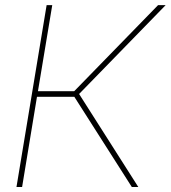

<svg xmlns="http://www.w3.org/2000/svg" viewBox="-20 -748 683 768"><path d="M45.9 0 166.5 -727.5H189L131.8 -383.3H276.9L612.3 -727.5H642.6L296.4 -372.1L533.2 0H507.3L277.3 -360.8H127.9L68.4 0Z"/></svg>

Font: Inter 28pt Thin
Style: Italic
Weight: 250
Italic angle: -9.3988°
Designer: Rasmus Andersson
Foundry: rsms
Version: Version 4.001;git-66647c0bb